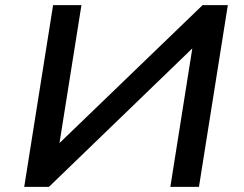

<svg xmlns="http://www.w3.org/2000/svg" viewBox="-20 -725 945 745"><path d="M74 0 186 -705H296L211 -171V-170L766 -705H864L752 0H641L726 -536V-537L170 0Z"/></svg>

Font: Nunito Sans 7pt SemiExpanded SemiBold
Style: Italic
Weight: 600
Width: 6
Italic angle: -9°
Designer: Vernon Adams
Foundry: Vernon Adams
Version: Version 3.101;gftools[0.9.27]